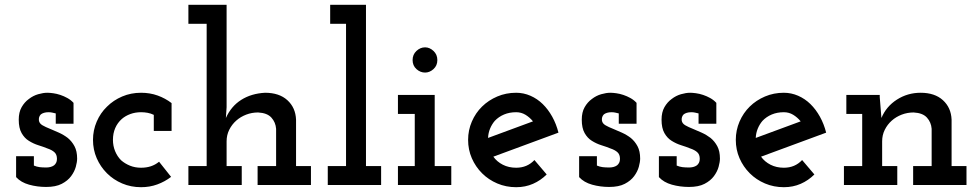

<svg xmlns="http://www.w3.org/2000/svg" viewBox="-20 -770 4077 799"><path d="M276 -37Q262 -18 237 -5Q212 8 172 8Q135 8 101 -1.5Q67 -11 47 -33V-120H121V-81Q133 -76 144.5 -74.5Q156 -73 173 -73Q181 -73 189.5 -75Q198 -77 205 -82Q210 -86 213.5 -92.5Q217 -99 217 -109Q217 -127 206.5 -136.5Q196 -146 178 -152Q161 -159 140 -165.5Q119 -172 100 -184Q82 -195 70 -216Q58 -237 58 -272Q58 -303 70 -324Q82 -345 100 -358Q118 -372 139 -378Q160 -384 177 -384Q187 -384 201.5 -382Q216 -380 231 -375Q246 -370 260.5 -362Q275 -354 286 -342V-255H212V-298Q204 -300 197 -301.5Q190 -303 182 -303Q171 -303 163 -300.5Q155 -298 150 -294Q145 -289 143 -282.5Q141 -276 142 -268Q144 -256 157 -248.5Q170 -241 188 -234Q205 -227 225 -218Q245 -209 262 -196Q279 -182 290 -161.5Q301 -141 301 -110Q301 -96 295.5 -76Q290 -56 276 -37Z M692 -34Q666 -14 634.5 -2.5Q603 9 567 9Q525 9 488.5 -6.5Q452 -22 425 -49Q398 -76 382.5 -111.5Q367 -147 367 -188Q367 -228 382.5 -264Q398 -300 425 -326Q452 -353 488.5 -368.5Q525 -384 567 -384Q604 -384 636 -372.5Q668 -361 694 -341V-225H620V-292Q608 -298 594.5 -300.5Q581 -303 567 -303Q543 -303 522.5 -295.5Q502 -288 487 -275Q469 -259 459.5 -237Q450 -215 450 -188Q450 -163 459 -141Q468 -119 484 -103Q500 -89 521 -80.5Q542 -72 567 -72Q589 -72 607.5 -78Q626 -84 642 -97Z M986 0H764V-79H840V-671H764V-750H923V-324L920 -279Q942 -328 984 -354.5Q1026 -381 1083 -384Q1142 -384 1176 -353Q1210 -322 1212 -272V-79H1274V0H1052V-79H1129V-234Q1127 -261 1109.5 -280.5Q1092 -300 1054 -302Q1028 -302 1004.5 -293Q981 -284 963 -268Q945 -252 934 -230Q923 -208 923 -182V-79H986Z M1566 0H1344V-79H1420V-671H1354V-750H1503V-79H1566Z M1858 0H1636V-79H1706V-296H1636V-375H1789V-79H1858ZM1800 -520Q1800 -497 1784 -482.5Q1768 -468 1749 -468Q1729 -468 1713 -482.5Q1697 -497 1697 -520Q1697 -543 1713 -558Q1729 -573 1749 -573Q1768 -573 1784 -558Q1800 -543 1800 -520Z M2255 -44Q2230 -19 2198 -5Q2166 9 2128 9Q2086 9 2049.5 -6.5Q2013 -22 1986 -49Q1959 -76 1943.5 -111.5Q1928 -147 1928 -188Q1928 -228 1943.5 -264Q1959 -300 1986 -326.5Q2013 -353 2049.5 -368.5Q2086 -384 2128 -384Q2159 -384 2187.5 -371.5Q2216 -359 2238.5 -337Q2261 -315 2278 -284.5Q2295 -254 2304 -218Q2236 -193 2168.5 -168Q2101 -143 2033 -118Q2048 -97 2072.5 -84.5Q2097 -72 2128 -72Q2151 -72 2170 -80Q2189 -88 2204 -104ZM2128 -303Q2100 -303 2077.5 -293.5Q2055 -284 2039 -267Q2027 -253 2019.5 -235Q2012 -217 2011 -196Q2058 -213 2104.5 -230.5Q2151 -248 2198 -265Q2184 -282 2166.5 -292.5Q2149 -303 2128 -303Z M2619 -37Q2605 -18 2580 -5Q2555 8 2515 8Q2478 8 2444 -1.5Q2410 -11 2390 -33V-120H2464V-81Q2476 -76 2487.5 -74.5Q2499 -73 2516 -73Q2524 -73 2532.5 -75Q2541 -77 2548 -82Q2553 -86 2556.5 -92.5Q2560 -99 2560 -109Q2560 -127 2549.5 -136.5Q2539 -146 2521 -152Q2504 -159 2483 -165.5Q2462 -172 2443 -184Q2425 -195 2413 -216Q2401 -237 2401 -272Q2401 -303 2413 -324Q2425 -345 2443 -358Q2461 -372 2482 -378Q2503 -384 2520 -384Q2530 -384 2544.5 -382Q2559 -380 2574 -375Q2589 -370 2603.5 -362Q2618 -354 2629 -342V-255H2555V-298Q2547 -300 2540 -301.5Q2533 -303 2525 -303Q2514 -303 2506 -300.5Q2498 -298 2493 -294Q2488 -289 2486 -282.5Q2484 -276 2485 -268Q2487 -256 2500 -248.5Q2513 -241 2531 -234Q2548 -227 2568 -218Q2588 -209 2605 -196Q2622 -182 2633 -161.5Q2644 -141 2644 -110Q2644 -96 2638.5 -76Q2633 -56 2619 -37Z M2951 -37Q2937 -18 2912 -5Q2887 8 2847 8Q2810 8 2776 -1.5Q2742 -11 2722 -33V-120H2796V-81Q2808 -76 2819.5 -74.5Q2831 -73 2848 -73Q2856 -73 2864.5 -75Q2873 -77 2880 -82Q2885 -86 2888.5 -92.5Q2892 -99 2892 -109Q2892 -127 2881.5 -136.5Q2871 -146 2853 -152Q2836 -159 2815 -165.5Q2794 -172 2775 -184Q2757 -195 2745 -216Q2733 -237 2733 -272Q2733 -303 2745 -324Q2757 -345 2775 -358Q2793 -372 2814 -378Q2835 -384 2852 -384Q2862 -384 2876.5 -382Q2891 -380 2906 -375Q2921 -370 2935.5 -362Q2950 -354 2961 -342V-255H2887V-298Q2879 -300 2872 -301.5Q2865 -303 2857 -303Q2846 -303 2838 -300.5Q2830 -298 2825 -294Q2820 -289 2818 -282.5Q2816 -276 2817 -268Q2819 -256 2832 -248.5Q2845 -241 2863 -234Q2880 -227 2900 -218Q2920 -209 2937 -196Q2954 -182 2965 -161.5Q2976 -141 2976 -110Q2976 -96 2970.5 -76Q2965 -56 2951 -37Z M3369 -44Q3344 -19 3312 -5Q3280 9 3242 9Q3200 9 3163.5 -6.5Q3127 -22 3100 -49Q3073 -76 3057.5 -111.5Q3042 -147 3042 -188Q3042 -228 3057.5 -264Q3073 -300 3100 -326.5Q3127 -353 3163.5 -368.5Q3200 -384 3242 -384Q3273 -384 3301.5 -371.5Q3330 -359 3352.5 -337Q3375 -315 3392 -284.5Q3409 -254 3418 -218Q3350 -193 3282.5 -168Q3215 -143 3147 -118Q3162 -97 3186.5 -84.5Q3211 -72 3242 -72Q3265 -72 3284 -80Q3303 -88 3318 -104ZM3242 -303Q3214 -303 3191.5 -293.5Q3169 -284 3153 -267Q3141 -253 3133.5 -235Q3126 -217 3125 -196Q3172 -213 3218.5 -230.5Q3265 -248 3312 -265Q3298 -282 3280.5 -292.5Q3263 -303 3242 -303Z M3714 0H3492V-79H3568V-296H3502V-375H3641V-366Q3643 -342 3644.5 -322.5Q3646 -303 3648 -279Q3668 -327 3712.5 -355.5Q3757 -384 3811 -384Q3870 -384 3904 -353Q3938 -322 3940 -272V-79H4002V0H3780V-79H3857V-234Q3855 -261 3837.5 -280.5Q3820 -300 3782 -302Q3756 -302 3732.5 -293Q3709 -284 3691 -268Q3673 -252 3662 -230Q3651 -208 3651 -182V-79H3714Z"/></svg>

Font: Josefin Slab
Style: Bold
Weight: 700
Designer: Santiago Orozco
Foundry: Typemade
Version: Version 2.000